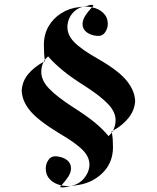

<svg xmlns="http://www.w3.org/2000/svg" viewBox="-20 -687 664 814"><path d="M299 99Q290 100 282 101Q279 102 271 103Q240 112 235 104Q235 104 235.5 103Q236 102 240 99Q209 92 191.5 73.5Q174 55 174 28Q174 6 186.5 -10.5Q199 -27 222 -24Q248 -21 264.5 -8Q281 5 281 26Q281 44 269.5 62Q258 80 240 99Q259 103 282 101Q315 94 335.5 70Q356 46 359 18Q362 -18 332.5 -49Q303 -80 231 -122Q142 -176 108 -217Q74 -258 72 -302Q74 -341 98 -371Q122 -401 165 -425Q168 -429 170 -433Q168 -446 167 -462.5Q166 -479 166 -496Q166 -541 186 -575.5Q206 -610 240.5 -631.5Q275 -653 317 -657Q324 -658 332 -659Q339 -660 346 -661Q372 -671 376 -663Q376 -663 375.5 -662Q375 -661 370 -656Q400 -650 418.5 -631.5Q437 -613 437 -586Q437 -565 424.5 -548.5Q412 -532 389 -535Q363 -538 346.5 -551Q330 -564 330 -585Q330 -602 341 -619.5Q352 -637 370 -656Q352 -660 332 -659Q304 -651 286.5 -630Q269 -609 266 -580Q263 -541 294 -509Q325 -477 398 -436Q483 -387 517 -345Q551 -303 553 -259Q551 -221 526.5 -189Q502 -157 459 -133Q457 -129 454 -125Q457 -111 458 -95.5Q459 -80 459 -63Q459 4 413 48Q367 92 299 99ZM440 -110Q448 -117 454 -125Q454 -128 453 -130Q453 -130 454 -130.5Q455 -131 459 -133Q470 -153 470 -178Q470 -212 439 -245Q408 -278 345 -319Q286 -356 249 -386Q212 -416 184 -448Q176 -441 170 -433Q171 -430 171 -428Q171 -428 165 -425Q155 -406 155 -382Q155 -346 188 -311.5Q221 -277 289 -233Q343 -199 379.5 -169.5Q416 -140 440 -110Z"/></svg>

Font: Literata 36pt SemiBold
Style: Regular
Weight: 600
Designer: Latin by Veronika Burian and Jose Scaglione. Greek by Irene Vlachou. Cyrillic by Vera Evstafieva.
Foundry: TypeTogether
Version: Version 3.002